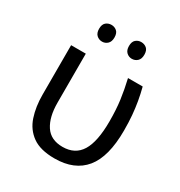

<svg xmlns="http://www.w3.org/2000/svg" viewBox="-174 -852 926 985"><g transform="rotate(30 289.5 -360.0)"><path d="M290 10Q206 10 159 -23.5Q112 -57 93 -114.5Q74 -172 74 -243V-536H161V-246Q161 -161 193.5 -111.5Q226 -62 296 -62Q370 -62 405 -119Q440 -176 440 -296Q440 -366 432.5 -421Q425 -476 411 -536H498Q508 -497 514.5 -459.5Q521 -422 524.5 -382Q528 -342 528 -292Q528 -137 468 -63.5Q408 10 290 10ZM156 -681Q156 -707 169.5 -718.5Q183 -730 202 -730Q220 -730 233.5 -718.5Q247 -707 247 -681Q247 -656 233.5 -643.5Q220 -631 202 -631Q183 -631 169.5 -643.5Q156 -656 156 -681ZM333 -681Q333 -707 346.5 -718.5Q360 -730 378 -730Q397 -730 410.5 -718.5Q424 -707 424 -681Q424 -656 410.5 -643.5Q397 -631 378 -631Q360 -631 346.5 -643.5Q333 -656 333 -681Z"/></g></svg>

Font: Noto Sans Display
Style: Regular
Weight: 400
Designer: Monotype Design Team
Foundry: Monotype Imaging Inc.
Version: Version 2.003